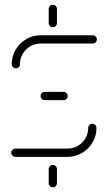

<svg xmlns="http://www.w3.org/2000/svg" viewBox="-20 -669 461 819"><path d="M205.2 130Q198.1 130 193 124.8Q187.8 119.6 187.8 112.2V52.2Q187.8 44.8 193 39.6Q198.1 34.4 205.2 34.4Q212.6 34.4 217.8 39.8Q223 45.2 223 52.2V112.2Q223 119.6 217.8 124.8Q212.6 130 205.2 130ZM374.1 -141.1Q381.1 -141.1 386.3 -135.9Q391.5 -130.7 391.5 -123.3Q391.5 -90 375 -61.7Q358.5 -33.3 330.2 -16.7Q301.9 0 268.5 0H45.9Q38.5 0 33.3 -5.2Q28.1 -10.4 28.1 -17.8Q28.1 -24.8 33.3 -30Q38.5 -35.2 45.9 -35.2H268.5Q292.2 -35.2 312.4 -47Q332.6 -58.9 344.4 -79.1Q356.3 -99.3 356.3 -123.3Q356.3 -130.7 361.5 -135.9Q366.7 -141.1 374.1 -141.1ZM268.9 -259.3Q268.9 -252.2 263.7 -247Q258.5 -241.9 251.1 -241.9H170.7Q163.7 -241.9 158.5 -247Q153.3 -252.2 153.3 -259.3Q153.3 -266.7 158.5 -271.9Q163.7 -277 170.7 -277H251.1Q258.5 -277 263.7 -271.9Q268.9 -266.7 268.9 -259.3ZM47.8 -377.8Q40.4 -377.8 35.2 -382.8Q30 -387.8 30 -395.2Q30 -428.5 46.5 -456.9Q63 -485.2 91.3 -501.9Q119.6 -518.5 153 -518.5H375.6Q383 -518.5 388.1 -513.3Q393.3 -508.1 393.3 -501.1Q393.3 -493.7 388.1 -488.5Q383 -483.3 375.6 -483.3H153Q129.3 -483.3 109.1 -471.5Q88.9 -459.6 77 -439.4Q65.2 -419.3 65.2 -395.2Q65.2 -388.1 60.2 -383Q55.2 -377.8 47.8 -377.8ZM205.2 -553Q198.1 -553 193 -558.1Q187.8 -563.3 187.8 -570.7V-630.7Q187.8 -638.1 193 -643.3Q198.1 -648.5 205.2 -648.5Q212.6 -648.5 217.8 -643.3Q223 -638.1 223 -630.7V-570.7Q223 -563.7 217.8 -558.3Q212.6 -553 205.2 -553Z"/></svg>

Font: 26F Galaxy Sans Light
Style: Regular
Weight: 300
Designer: C₂₉H₂₅N₃O₅
Version: Version 1.100